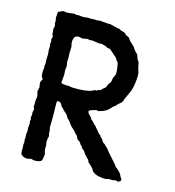

<svg xmlns="http://www.w3.org/2000/svg" viewBox="-96 -695 711 781"><g transform="rotate(15 259.5 -304.5)"><path d="M145 -237.8 146 -185.1 145 -141.1 147.9 -130.9Q147.9 -124.5 147.9 -118.2L150.9 -106L147.9 -94.2L147 -81.1Q147 -79.1 148.4 -72.3Q149.9 -65.4 149.4 -62.5Q148.9 -59.6 148.9 -52.7Q148.9 -45.9 153.8 -30.8L151.9 -18.1Q151.9 -11.7 149.9 -6.8Q147 4.9 116.7 4.9L106.9 2Q99.1 2 91.8 4.9Q75.7 5.9 64.9 -2.9Q58.1 -6.3 60.1 -32.2L59.1 -43.9V-46.4L60.1 -53.2Q61 -55.2 60.1 -59.6Q59.1 -64 59.1 -64.9L60.1 -79.1L59.1 -87.9L61 -104L60.1 -117.2L62 -136.2L60.1 -144L62 -152.8Q60.1 -157.2 60.1 -163.1Q60.1 -168.9 62 -170.9L61 -182.6L64 -196.8Q64 -198.2 62 -201.2Q58.6 -205.6 60.1 -210.4Q61 -214.8 61 -216.8L60.1 -229L63 -249Q63 -252.9 61 -259.8L58.1 -270L62 -288.6L59.1 -306.2Q59.1 -311 62.5 -316.4Q65.9 -321.3 65.9 -323.2Q65.9 -325.2 62 -329.6Q58.1 -334 58.1 -348.6Q58.1 -363.3 60.1 -370.1L59.1 -377.9L61 -389.6L60.1 -399.9V-404.8L61 -425.8L59.1 -446.8L60.1 -460L58.1 -469.2L60.1 -481Q58.1 -484.9 58.1 -490.2L61 -501L57.1 -511.2Q56.2 -512.2 56.6 -515.6Q57.1 -519 55.7 -524.9Q54.2 -530.8 56.2 -537.1Q58.1 -543 58.1 -544.9L55.2 -559.1Q55.2 -561 55.7 -564.5Q56.2 -567.9 54.7 -572.3Q53.2 -576.7 53.2 -579.1L54.2 -589.8Q54.2 -602.5 56.6 -604.5Q59.1 -606 62 -606.9Q64.9 -607.9 69.3 -610.4Q73.7 -612.8 78.1 -612.8L86.9 -610.8Q100.6 -610.8 111.3 -612.8Q122.1 -614.7 125.5 -613.3Q128.9 -611.8 130.9 -611.8Q132.8 -611.8 137.7 -612.3Q142.6 -612.8 147 -611.8Q151.9 -610.8 156.7 -610.8H164.1L179.2 -612.8L190.9 -611.8L208 -612.8L216.8 -611.8L229 -613.8Q232.9 -613.8 261.2 -610.8H273.9L310.1 -602.1H314.9Q319.8 -597.2 328.6 -595.7Q337.4 -594.2 342.3 -589.4Q348.6 -582.5 354.5 -581.1Q360.4 -579.6 363.8 -573.7Q366.7 -567.4 376 -559.6Q385.3 -551.8 388.7 -547.9Q392.1 -543.9 394 -540Q396 -536.1 397.5 -534.7Q398.9 -533.2 401.4 -530.3Q403.3 -527.3 406.2 -525.4Q409.2 -522.9 410.6 -521Q413.1 -517.6 415.5 -508.8Q417.5 -500 423.8 -494.1Q426.8 -485.4 428.7 -473.6Q430.7 -461.9 434.6 -453.1Q438 -444.3 435.1 -414.1Q431.6 -383.8 424.8 -368.2Q418 -352.5 414.1 -344.2Q410.2 -335.9 408.7 -333Q407.2 -330.1 406.7 -326.7Q405.8 -319.3 396.5 -311.5Q387.2 -304.2 384.3 -300.3Q381.8 -296.9 380.9 -295.9Q379.9 -294.9 377.9 -293.5Q376 -292 374 -291Q371.6 -290 362.3 -279.3Q352.5 -268.6 336.4 -262.2Q320.3 -255.9 315.4 -257.3Q310.5 -258.8 310.1 -258.8Q308.6 -258.8 304.7 -257.3Q300.8 -255.9 296.9 -254.9Q282.2 -251.5 279.8 -246.1Q280.3 -238.8 288.1 -231.9Q295.9 -225.1 297.9 -220.2Q299.8 -215.3 303.2 -213.4Q306.2 -211.9 307.1 -210.9Q308.1 -210 310.5 -207Q313 -204.1 314 -202.6Q314.9 -201.2 316.4 -200.2Q317.9 -199.2 319.8 -197.3Q322.3 -195.3 323.2 -194.8Q324.2 -193.8 325.7 -191.4Q327.1 -188.5 332 -183.6Q336.9 -178.7 340.3 -173.8Q343.3 -168.9 346.7 -167Q350.1 -165 351.1 -164.1Q352.1 -163.1 352.5 -161.6Q353 -160.2 354 -158.7Q355 -157.2 356 -156.7Q356.9 -156.2 359.4 -153.3Q361.8 -150.4 363.3 -149.4Q364.3 -147.9 366.2 -144Q368.2 -140.1 369.6 -138.7Q371.1 -137.2 374.5 -135.7Q377.9 -134.3 380.9 -130.4Q383.8 -126.5 388.2 -123.5Q392.6 -120.6 395.5 -115.2Q398.9 -109.9 418.9 -87.9Q442.4 -62.5 445.8 -55.2Q468.8 -40 475.1 -21Q480 -16.1 480 -14.2Q483.9 -4.4 472.2 -1Q469.7 0.5 464.8 -1.5Q460 -2.9 458 -2.9L446.8 0L436 -1Q431.6 -1 425.8 0.5Q419.9 2 417.5 2.4Q415 2.9 413.6 2.4Q412.1 2 409.7 2H405.8Q366.7 -1.5 357.4 -20L355 -24.9L345.2 -34.7Q337.4 -42 333 -45.9Q332 -47.9 331.1 -51.3Q330.1 -54.7 329.1 -55.7Q328.1 -56.6 326.2 -58.1Q324.2 -59.1 322.3 -61.5Q320.3 -64 319.3 -65.4Q318.4 -67.9 314.9 -69.8Q311.5 -72.3 307.6 -80.1Q303.2 -87.4 298.8 -89.4Q294.4 -91.3 292.5 -95.7Q291 -100.1 290 -101.1Q289.1 -102.1 286.6 -103.5Q284.2 -105 281.7 -109.9Q279.3 -114.7 277.8 -115.7Q276.9 -117.2 272 -119.6Q267.1 -122.1 266.1 -125Q264.2 -126 262.7 -131.3Q261.2 -136.7 257.8 -139.2Q253.9 -142.1 252.9 -143.1Q252 -144 250.5 -146Q246.1 -151.9 245.1 -153.3Q244.1 -154.8 235.8 -161.6Q227.5 -168.5 221.7 -177.2Q215.8 -186 213.9 -188Q211.9 -189.9 208.5 -192.9Q202.6 -197.8 200.7 -203.6Q198.2 -209.5 192.4 -213.9Q186.5 -218.3 180.2 -225.6Q173.8 -232.9 169.9 -235.8Q166 -238.8 166 -244.1Q159.2 -252.9 152.3 -253.4Q145.5 -253.9 145 -246.6ZM286.1 -335.9H291L296.9 -339.8Q303.7 -339.8 308.1 -344.7Q314.9 -352.5 323.2 -357.9Q328.1 -373.5 333.5 -378.4Q338.9 -383.8 339.4 -393.1Q339.8 -402.3 345.7 -411.6Q351.1 -420.9 347.7 -443.4Q344.7 -466.3 342.8 -468.3Q340.8 -470.2 339.4 -472.2Q337.9 -474.1 336.4 -475.6Q335 -477.1 331.1 -484.9Q330.1 -485.8 313 -501L298.8 -513.2Q295.9 -514.2 292.5 -514.2H287.1Q281.2 -520 275.9 -520L263.2 -523.9Q260.7 -524.9 255.9 -523.9Q251 -522.9 240.2 -524.9Q229.5 -526.9 222.2 -527.8L210.9 -526.9L199.2 -528.8L178.2 -524.9L168 -527.8Q153.8 -529.8 147 -522Q140.1 -510.7 142.1 -494.1L145 -481L144 -452.1L145 -436.5L144 -418L147 -399.9Q143.6 -382.3 146 -368.2Q146 -356.4 143.1 -330.1Q143.1 -324.2 175.8 -324.2L190.9 -321.8Q252 -320.3 273.9 -331.1Q274.9 -331.1 277.3 -333Q281.2 -335.9 286.1 -335.9Z"/></g></svg>

Font: AntiqueNobleRegular
Style: Regular
Weight: 400
Version: Version 0.1